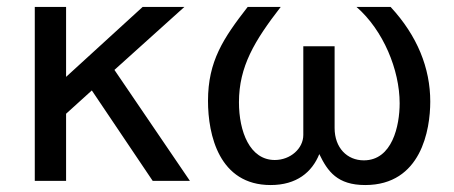

<svg xmlns="http://www.w3.org/2000/svg" viewBox="-20 -520 1305 552"><path d="M390 -500 170 -299V-500H80V0H170V-193L244 -260L419 0H526L309 -319L510 -500Z M692 -500C622 -410 578 -344 578 -230C578 -132 610 12 758 12C833 12 877 -25 898 -77C922 -27 950 12 1030 12C1191 12 1217 -147 1217 -228C1217 -324 1180 -417 1103 -500H1005C1082 -433 1129 -319 1129 -223C1129 -159 1108 -59 1026 -59C978 -59 942 -95 942 -152V-387H852V-132C852 -93 815 -60 770 -60C698 -60 667 -142 667 -226C667 -329 712 -403 787 -500Z"/></svg>

Font: Perun
Style: Regular
Weight: 400
Foundry: Copyright (c) Stefan Peev, Context Ltd, 2016
Version: Version 1.089